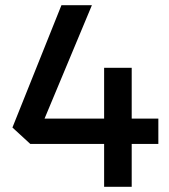

<svg xmlns="http://www.w3.org/2000/svg" viewBox="-20 -720 653 740"><path d="M590.3 -165.2H487.6V0H381.3V-165.2H96.8L27.9 -228.5L216.8 -700H334.2L151.7 -262.9H381.3V-458.7H487.6V-262.9H590.3Z"/></svg>

Font: REM Medium
Style: Regular
Weight: 500
Designer: Octavio Pardo
Foundry: Ashler Design
Version: Version 1.005;gftools[0.9.28]